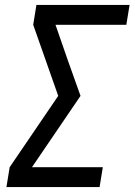

<svg xmlns="http://www.w3.org/2000/svg" viewBox="-20 -755 543 775"><path d="M6 0 19 -80 215 -368 114 -655 127 -735H503L490 -655H204L254 -511L305 -368L109 -80H395L382 0Z"/></svg>

Font: Iosevka Curly Medium
Style: Italic
Weight: 500
Italic angle: -9°
Monospace: yes
Designer: Belleve Invis
Foundry: Belleve Invis
Version: Version 22.1.2; ttfautohint (v1.8.4)